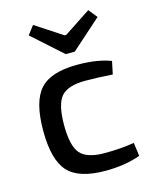

<svg xmlns="http://www.w3.org/2000/svg" viewBox="-113 -809 716 897"><g transform="rotate(-15 245.5 -361.0)"><path d="M435 -692 290 -563H246L102 -692L134 -734L264 -649H272L401 -734ZM446 -80 455 -15Q381 12 285 12Q157 12 104.5 -45.5Q52 -103 52 -244Q52 -385 104.5 -443Q157 -501 285 -501Q383 -501 447 -476L434 -414Q359 -419 302 -419Q218 -419 185.5 -382Q153 -345 153 -244Q153 -143 185.5 -106Q218 -69 302 -69Q384 -69 446 -80Z"/></g></svg>

Font: Exo 2.0 Medium
Style: Regular
Weight: 500
Designer: Natanael Gama
Version: Version 1.001;PS 001.001;hotconv 1.0.70;makeotf.lib2.5.58329